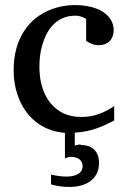

<svg xmlns="http://www.w3.org/2000/svg" viewBox="-20 -513 505 760"><path d="M300 59C290 59 284 61 276 63V12C340 9 388 -13 432 -36V-93C395 -69 357 -50 302 -50C275 -50 251 -55 230 -65C170 -95 136 -160 136 -249C136 -278 139 -305 146 -330C163 -393 201 -451 279 -451C295 -451 310 -445 321 -438V-351C334 -343 349 -334 371 -334C406 -334 430 -357 430 -393C430 -409 426 -423 418 -436C393 -475 340 -493 275 -493C243 -493 212 -487 183 -476C94 -442 34 -360 34 -236C34 -200 39 -167 50 -136C77 -57 139 5 237 13V114C244 111 251 108 260 108C286 108 307 119 307 145C307 176 274 186 243 186C221 186 200 182 182 178V217C203 223 228 227 255 227C320 227 372 197 372 132C372 86 345 61 300 61Z"/></svg>

Font: Veleka
Style: Regular
Weight: 400
Designer: Stefan Peev, Context Ltd, 2016; SIL International, 1997-2014.
Foundry: Stefan Peev, Context Ltd, 2016
Version: Version 1.000